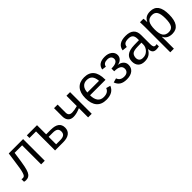

<svg xmlns="http://www.w3.org/2000/svg" viewBox="273 -1820 3310 3310"><g transform="rotate(-45 1927.5 -165.0)"><path d="M514 0H426V-464H243Q214 -250 198 -177Q182 -101 164 -64Q129 10 51 10Q26 10 5 3V-60Q20 -55 39 -55Q60 -57 72.5 -69.5Q85 -82 97 -119Q109 -156 118.5 -211.5Q128 -267 142 -370L164 -528H514Z M853 -305H964Q1167 -305 1167 -155Q1167 -80 1114.5 -40Q1062 0 965 0H765V-464H605V-528H853ZM853 -244V-62H952Q1015 -62 1044.5 -84.5Q1074 -107 1074 -155Q1074 -201 1045.5 -222.5Q1017 -244 952 -244Z M1268 -528H1355V-332Q1355 -253 1437 -253Q1488 -253 1571 -276V-528H1659V0H1571V-225L1533 -210Q1462 -183 1400 -183Q1337 -183 1302.5 -221Q1268 -259 1268 -328Z M2241 -246H1864Q1864 -155 1901.5 -105.5Q1939 -56 2011 -56Q2121 -56 2149 -137L2227 -115Q2179 10 2011 10Q1893 10 1832 -60.5Q1771 -131 1771 -268Q1771 -398 1832.5 -468Q1894 -538 2008 -538Q2241 -538 2241 -257ZM1865 -313H2150Q2143 -396 2108 -434.5Q2073 -473 2006 -473Q1942 -473 1905 -430.5Q1868 -388 1865 -313Z M2509 10Q2428 10 2379.5 -20.5Q2331 -51 2309 -114L2387 -136Q2413 -56 2511 -56Q2558 -56 2585.5 -79.5Q2613 -103 2613 -146Q2613 -244 2451 -244V-311Q2604 -311 2604 -395Q2604 -431 2579.5 -452Q2555 -473 2510 -473Q2417 -473 2406 -402L2327 -412Q2349 -538 2511 -538Q2592 -538 2642.5 -499Q2693 -460 2693 -399Q2693 -351 2658 -317Q2623 -283 2572 -279V-278Q2632 -271 2669 -236Q2706 -201 2706 -148Q2706 -74 2653.5 -32Q2601 10 2509 10Z M2945 10Q2867 10 2826 -31.5Q2785 -73 2785 -147Q2785 -230 2840 -273.5Q2895 -317 3014 -320L3132 -322V-351Q3132 -415 3105 -443Q3078 -471 3019 -471Q2960 -471 2933 -451.5Q2906 -432 2901 -387L2809 -396Q2831 -538 3021 -538Q3120 -538 3170.5 -492.5Q3221 -447 3221 -360V-133Q3221 -92 3232 -73Q3243 -54 3270 -54Q3284 -54 3299 -58V-3Q3264 5 3231 5Q3183 5 3160.5 -20.5Q3138 -46 3135 -101H3132Q3099 -42 3054.5 -16Q3010 10 2945 10ZM2965 -56Q3035 -53 3084 -103.5Q3133 -154 3132 -217V-261L3036 -259Q2947 -257 2913.5 -232Q2880 -207 2876 -146Q2876 -103 2899 -79.5Q2922 -56 2965 -56Z M3813 -267Q3813 10 3619 10Q3497 10 3455 -82H3452Q3454 -76 3454 1V208H3366V-420Q3366 -502 3363 -528H3448L3450 -514Q3450 -510 3450.5 -505Q3451 -500 3451.5 -492Q3452 -484 3452 -477Q3453 -461 3453 -443H3455Q3479 -492 3518 -515Q3557 -538 3619 -538Q3717 -538 3765 -472Q3813 -406 3813 -267ZM3721 -265Q3721 -374 3691.5 -422Q3662 -470 3596 -470Q3521 -470 3487.5 -420Q3454 -370 3454 -258Q3454 -153 3487.5 -104Q3521 -55 3595 -55Q3662 -55 3691.5 -103.5Q3721 -152 3721 -265Z"/></g></svg>

Font: Libra Sans
Style: Regular
Weight: 400
Foundry: Context Ltd
Version: Version 1.002